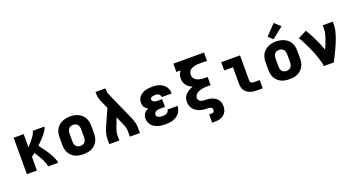

<svg xmlns="http://www.w3.org/2000/svg" viewBox="-51 -1606 4902 2627"><g transform="rotate(-20 2400.0 -292.0)"><path d="M77 0V-530H223V-339Q233 -350 243 -360.5Q253 -371 262.5 -382Q272 -393 281.5 -404.5Q291 -416 300 -427.5Q309 -439 317.5 -451Q326 -463 333.5 -475.5Q341 -488 347.5 -501.5Q354 -515 354 -530H523Q523 -513 515 -497Q507 -481 497.5 -466.5Q488 -452 477 -438.5Q466 -425 455 -411.5Q444 -398 432 -385.5Q420 -373 407.5 -360.5Q395 -348 382.5 -336Q370 -324 358 -313Q371 -295 384.5 -276.5Q398 -258 411.5 -240Q425 -222 437.5 -203Q450 -184 462 -165Q474 -146 485 -126.5Q496 -107 506 -86.5Q516 -66 523.5 -44.5Q531 -23 531 0H385Q385 -22 377.5 -43.5Q370 -65 361 -85Q352 -105 341.5 -124.5Q331 -144 319.5 -163Q308 -182 296 -200.5Q284 -219 272 -238Q260 -228 247.5 -218Q235 -208 223 -199V0Z M900 8Q870 8 840 3.5Q810 -1 782.5 -13.5Q755 -26 732.5 -47Q710 -68 695.5 -94Q681 -120 675 -150Q669 -180 669 -210V-320Q669 -350 675 -380Q681 -410 695.5 -436.5Q710 -463 732.5 -483.5Q755 -504 782.5 -516.5Q810 -529 840 -535Q870 -541 900 -541Q930 -541 960 -535Q990 -529 1017.5 -516.5Q1045 -504 1067.5 -483.5Q1090 -463 1104.5 -436.5Q1119 -410 1125 -380Q1131 -350 1131 -320V-210Q1131 -180 1125 -150Q1119 -120 1104.5 -94Q1090 -68 1067.5 -47Q1045 -26 1017.5 -13.5Q990 -1 960 3.5Q930 8 900 8ZM900 -112Q918 -112 936 -119Q954 -126 965.5 -140.5Q977 -155 981 -173.5Q985 -192 985 -210V-320Q985 -339 981 -357.5Q977 -376 965 -390.5Q953 -405 935 -411.5Q917 -418 899 -418Q880 -418 863 -411Q846 -404 834.5 -389.5Q823 -375 819 -356.5Q815 -338 815 -320V-210Q815 -192 819 -173.5Q823 -155 834.5 -140.5Q846 -126 864 -119Q882 -112 900 -112Z M1277 0V-74Q1277 -115 1287.5 -155.5Q1298 -196 1315 -234L1361 -338L1423 -476L1367 -600Q1354 -630 1348.5 -662.5Q1343 -695 1343 -728V-735H1489V-728Q1489 -708 1490.5 -687.5Q1492 -667 1500 -649L1685 -234Q1702 -196 1712.5 -155.5Q1723 -115 1723 -74V0H1577V-74Q1577 -102 1570.5 -130.5Q1564 -159 1552 -185L1496 -311L1449 -188Q1438 -160 1430.5 -131.5Q1423 -103 1423 -74V0Z M2098 8Q2071 8 2043.5 5.5Q2016 3 1990 -5Q1964 -13 1940 -26Q1916 -39 1898 -59Q1880 -79 1870.5 -105Q1861 -131 1861 -158Q1861 -177 1866 -196.5Q1871 -216 1882.5 -231.5Q1894 -247 1910 -258Q1926 -269 1944 -277Q1929 -285 1916 -295.5Q1903 -306 1894 -319.5Q1885 -333 1881 -349.5Q1877 -366 1877 -382Q1877 -408 1885.5 -432Q1894 -456 1911 -475Q1928 -494 1950.5 -506.5Q1973 -519 1997.5 -526Q2022 -533 2047 -535.5Q2072 -538 2097 -538Q2124 -538 2150.5 -534.5Q2177 -531 2201.5 -522Q2226 -513 2248 -497.5Q2270 -482 2285.5 -460.5Q2301 -439 2309 -413.5Q2317 -388 2317 -361Q2317 -361 2317 -360.5Q2317 -360 2317 -360H2171Q2171 -360 2171 -360Q2171 -360 2171 -360Q2171 -373 2165 -385.5Q2159 -398 2148 -405.5Q2137 -413 2124 -415.5Q2111 -418 2097 -418Q2086 -418 2074 -417Q2062 -416 2051 -412Q2040 -408 2031.5 -399.5Q2023 -391 2023 -379Q2023 -367 2031 -356.5Q2039 -346 2050.5 -341Q2062 -336 2074.5 -334Q2087 -332 2100 -332H2167V-219H2100Q2085 -219 2069.5 -217Q2054 -215 2040 -208.5Q2026 -202 2016.5 -189Q2007 -176 2007 -161Q2007 -152 2011.5 -143Q2016 -134 2024 -128.5Q2032 -123 2041 -120Q2050 -117 2059.5 -115Q2069 -113 2078.5 -112.5Q2088 -112 2098 -112Q2113 -112 2128 -114.5Q2143 -117 2156.5 -124.5Q2170 -132 2178.5 -145Q2187 -158 2187 -173H2333Q2333 -145 2324 -118.5Q2315 -92 2298 -70Q2281 -48 2257.5 -32.5Q2234 -17 2207.5 -8Q2181 1 2153.5 4.5Q2126 8 2098 8Z M2700 205V85H2744Q2752 85 2759 81.5Q2766 78 2770 71.5Q2774 65 2775.5 57.5Q2777 50 2777 43Q2777 29 2768 18.5Q2759 8 2746 4Q2733 0 2719.5 0Q2706 0 2693 -0.5Q2680 -1 2666.5 -2Q2653 -3 2640 -5.5Q2627 -8 2614 -11Q2601 -14 2588.5 -19Q2576 -24 2564 -30Q2552 -36 2541 -43.5Q2530 -51 2520.5 -60.5Q2511 -70 2503 -80.5Q2495 -91 2489 -103Q2483 -115 2479 -128Q2475 -141 2473.5 -154Q2472 -167 2472 -181Q2472 -200 2476 -220Q2480 -240 2490 -257Q2500 -274 2514.5 -288.5Q2529 -303 2545.5 -314Q2562 -325 2580 -333.5Q2598 -342 2617 -348Q2593 -359 2571 -374.5Q2549 -390 2533 -411Q2517 -432 2509.5 -457.5Q2502 -483 2502 -510Q2502 -538 2511 -566Q2520 -594 2539 -615H2477V-735H2923V-615H2812Q2793 -615 2775 -613.5Q2757 -612 2739.5 -607.5Q2722 -603 2705 -595.5Q2688 -588 2675 -575.5Q2662 -563 2655 -545.5Q2648 -528 2648 -510Q2648 -492 2655 -474.5Q2662 -457 2675 -444.5Q2688 -432 2705 -424Q2722 -416 2739.5 -411.5Q2757 -407 2775 -405.5Q2793 -404 2812 -404H2856V-285H2812Q2791 -285 2771 -283.5Q2751 -282 2731 -278Q2711 -274 2691.5 -267.5Q2672 -261 2655.5 -249.5Q2639 -238 2628.5 -220Q2618 -202 2618 -182Q2618 -167 2626.5 -153.5Q2635 -140 2648.5 -133Q2662 -126 2677 -123Q2692 -120 2707.5 -119.5Q2723 -119 2738.5 -118.5Q2754 -118 2769 -116Q2784 -114 2799 -110Q2814 -106 2828 -100Q2842 -94 2855 -86Q2868 -78 2879 -67.5Q2890 -57 2899 -44.5Q2908 -32 2913.5 -17.5Q2919 -3 2921 12Q2923 27 2923 43Q2923 66 2918.5 88.5Q2914 111 2902 130.5Q2890 150 2872.5 165Q2855 180 2834 189Q2813 198 2790 201.5Q2767 205 2744 205Z M3427 0Q3403 0 3378.5 -3Q3354 -6 3331 -14.5Q3308 -23 3287.5 -37Q3267 -51 3253 -71.5Q3239 -92 3233 -116Q3227 -140 3227 -165V-410H3099V-530H3373V-165Q3373 -155 3377 -145.5Q3381 -136 3389 -130Q3397 -124 3407 -122Q3417 -120 3427 -120H3511V0Z M3900 8Q3870 8 3840 3.5Q3810 -1 3782.5 -13.5Q3755 -26 3732.5 -47Q3710 -68 3695.5 -94Q3681 -120 3675 -150Q3669 -180 3669 -210V-320Q3669 -350 3675 -380Q3681 -410 3695.5 -436.5Q3710 -463 3732.5 -483.5Q3755 -504 3782.5 -516.5Q3810 -529 3840 -535Q3870 -541 3900 -541Q3930 -541 3960 -535Q3990 -529 4017.5 -516.5Q4045 -504 4067.5 -483.5Q4090 -463 4104.5 -436.5Q4119 -410 4125 -380Q4131 -350 4131 -320V-210Q4131 -180 4125 -150Q4119 -120 4104.5 -94Q4090 -68 4067.5 -47Q4045 -26 4017.5 -13.5Q3990 -1 3960 3.5Q3930 8 3900 8ZM3900 -112Q3918 -112 3936 -119Q3954 -126 3965.5 -140.5Q3977 -155 3981 -173.5Q3985 -192 3985 -210V-320Q3985 -339 3981 -357.5Q3977 -376 3965 -390.5Q3953 -405 3935 -411.5Q3917 -418 3899 -418Q3880 -418 3863 -411Q3846 -404 3834.5 -389.5Q3823 -375 3819 -356.5Q3815 -338 3815 -320V-210Q3815 -192 3819 -173.5Q3823 -155 3834.5 -140.5Q3846 -126 3864 -119Q3882 -112 3900 -112ZM3880 -580 3814 -640 3957 -789 4043 -711Z M4399 0Q4399 -26 4392.5 -51Q4386 -76 4378.5 -100.5Q4371 -125 4362.5 -149.5Q4354 -174 4345 -198Q4336 -222 4326 -245.5Q4316 -269 4305 -292.5Q4294 -316 4283 -339.5Q4272 -363 4260.5 -385.5Q4249 -408 4236.5 -431Q4224 -454 4211 -476L4335 -538Q4383 -460 4422.5 -376.5Q4462 -293 4494 -207Q4509 -240 4522.5 -272.5Q4536 -305 4548 -338.5Q4560 -372 4568.5 -406.5Q4577 -441 4577 -477V-530H4723V-477Q4723 -445 4716.5 -413.5Q4710 -382 4700.5 -351Q4691 -320 4680 -290Q4669 -260 4656.5 -230.5Q4644 -201 4630.5 -172Q4617 -143 4603 -114Q4589 -85 4574.5 -56.5Q4560 -28 4545 0Z"/></g></svg>

Font: Iosevka Curly Heavy Extended
Style: Regular
Weight: 900
Width: 7
Monospace: yes
Designer: Belleve Invis
Foundry: Belleve Invis
Version: Version 11.1.0; ttfautohint (v1.8.3)